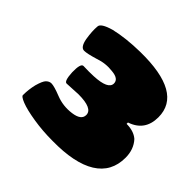

<svg xmlns="http://www.w3.org/2000/svg" viewBox="-149 -753 923 923"><g transform="rotate(45 312.5 -291.5)"><path d="M511.2 -310.1V-300.8Q560.1 -300.8 588.9 -275.9Q623 -238.8 623 -182.1Q623 -85.9 545.4 -37.6Q467.8 10.7 316.9 8.8Q249.5 8.8 187.3 -1.2Q125 -11.2 91.8 -24.4Q58.6 -37.6 61 -47.9Q61 -84 69.8 -121.1Q80.6 -159.7 91.8 -170.9Q104 -183.1 118.2 -183.1Q137.2 -183.1 185.1 -164.1Q234.4 -144.5 289.1 -151.9Q344.2 -159.2 344.2 -193.8Q344.2 -237.8 247.1 -237.8L170.9 -233.9Q153.8 -232.4 150.9 -291Q149.4 -351.1 168 -351.1Q206.5 -349.6 237.8 -351.1Q331.1 -355.5 331.1 -395Q331.1 -425.8 283.2 -430.2Q234.9 -436.5 188 -419.9Q138.2 -404.8 118.2 -404.8Q94.7 -404.8 85.9 -451.2Q78.1 -499.5 81.1 -532.2Q81.1 -555.2 145 -573.2Q217.8 -590.3 313 -591.8Q597.2 -596.2 597.2 -431.2Q597.2 -338.9 511.2 -310.1Z"/></g></svg>

Font: GGS TheRock Black
Style: Regular
Weight: 900
Designer: Rodrigo Fuenzalida (2012); Goodgame Studios (2014)
Foundry: Rodrigo Fuenzalida,2012;  GGS,2014
Version: Version 1.002 | FøM Mod